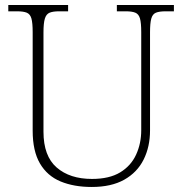

<svg xmlns="http://www.w3.org/2000/svg" viewBox="-20 -734 727 764"><path d="M345 10Q274 10 221 -12Q168 -34 139 -83.5Q110 -133 110 -214V-606Q110 -643 105 -660.5Q100 -678 86.5 -683.5Q73 -689 48 -689H13V-714H251V-689H215Q191 -689 177.5 -683.5Q164 -678 158.5 -660Q153 -642 153 -605V-210Q153 -113 205.5 -67.5Q258 -22 346 -22Q415 -22 458 -48Q501 -74 521.5 -118.5Q542 -163 542 -216V-606Q542 -643 537 -660.5Q532 -678 518.5 -683.5Q505 -689 481 -689H445V-714H672V-689H639Q614 -689 600.5 -683.5Q587 -678 582 -660Q577 -642 577 -605V-215Q577 -150 551.5 -99Q526 -48 474.5 -19Q423 10 345 10Z"/></svg>

Font: Noto Serif Kannada ExtraLight
Style: Regular
Weight: 250
Version: Version 2.003